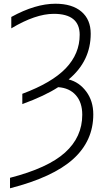

<svg xmlns="http://www.w3.org/2000/svg" viewBox="-20 -761 554 1020"><path d="M274.4 -741.2Q363.3 -741.2 412.6 -699.2Q461.9 -657.2 461.9 -582Q461.9 -436.5 344.7 -338.9Q400.4 -325.2 438 -274.9Q475.6 -224.6 475.6 -153.3Q475.6 -12.7 368.7 84Q261.7 180.7 33.2 239.3V183.6Q234.4 131.8 325.7 49.3Q417 -33.2 417 -151.4Q417 -216.8 382.8 -255.4Q348.6 -293.9 289.1 -297.9Q218.8 -252 98.6 -208V-262.7Q255.9 -321.3 329.6 -398.4Q403.3 -475.6 403.3 -576.2Q403.3 -687.5 265.6 -687.5Q168.9 -687.5 40 -610.4V-670.9Q168 -741.2 274.4 -741.2Z"/></svg>

Font: Gen Shin Gothic Light
Style: Regular
Weight: 200
Designer: [Source Han Sans]
Ryoko NISHIZUKA  (kana & ideographs); Paul D. Hunt (Latin, Greek & Cyrillic); Wenlong ZHANG  (bopomofo
Version: Version 1.002.20150607